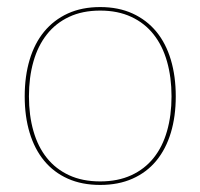

<svg xmlns="http://www.w3.org/2000/svg" viewBox="-20 -518 568 544"><path d="M264 -498Q315.5 -498 355.5 -479.8Q395.5 -461.5 422.8 -428.5Q450 -395.5 464 -348.8Q478 -302 478 -245Q478 -188 464 -141.8Q450 -95.5 422.8 -62.5Q395.5 -29.5 355.5 -11.8Q315.5 6 264 6Q212 6 172.2 -11.8Q132.5 -29.5 105.2 -62.5Q78 -95.5 64 -141.8Q50 -188 50 -245Q50 -302 64 -348.8Q78 -395.5 105.2 -428.5Q132.5 -461.5 172.2 -479.8Q212 -498 264 -498ZM264 -4Q314 -4 352 -21.5Q390 -39 415.2 -70.5Q440.5 -102 453.2 -146.5Q466 -191 466 -245Q466 -299 453.2 -343.8Q440.5 -388.5 415.2 -420.5Q390 -452.5 352 -470.2Q314 -488 264 -488Q213.5 -488 175.8 -470.2Q138 -452.5 112.8 -420.5Q87.5 -388.5 74.8 -343.8Q62 -299 62 -245Q62 -191 74.8 -146.5Q87.5 -102 112.8 -70.5Q138 -39 175.8 -21.5Q213.5 -4 264 -4Z"/></svg>

Font: Lato Hairline
Style: Regular
Weight: 250
Designer: Lukasz Dziedzic
Foundry: Lukasz Dziedzic
Version: Version 1.104; Western+Polish opensource